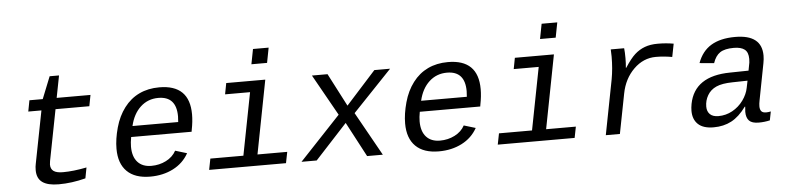

<svg xmlns="http://www.w3.org/2000/svg" viewBox="-45 -954 4890 1193"><g transform="rotate(-5 2400.5 -358.0)"><path d="M130.9 -459 144 -528.3H227.1L282.2 -666H340.8L314 -528.3H524.9L511.7 -459H300.8L238.8 -140.6L236.3 -119.1Q236.3 -91.3 254.9 -78.1Q273.4 -64.9 313 -64.9Q377.9 -64.9 460.9 -81.5L448.2 -14.6Q362.3 7.8 280.3 7.8Q212.4 7.8 178.7 -16.4Q145 -40.5 145 -92.3Q145 -114.3 148.9 -131.3L212.9 -459Z M753.9 -245.6Q747.6 -211.9 747.6 -186.5Q747.6 -123.5 778.1 -89.8Q808.6 -56.2 863.8 -56.2Q913.6 -56.2 955.8 -77.6Q998 -99.1 1018.6 -137.2L1091.3 -115.2Q1057.6 -54.7 994.4 -22.5Q931.2 9.8 851.1 9.8Q756.3 9.8 706.5 -39.3Q656.7 -88.4 656.7 -180.7Q656.7 -241.2 676.3 -311.8Q695.8 -382.3 734.9 -433.8Q773.9 -485.4 829.1 -511.7Q884.3 -538.1 954.6 -538.1Q1143.1 -538.1 1143.1 -353Q1143.1 -308.6 1132.8 -257.3L1130.9 -245.6ZM942.9 -473.1Q877.9 -473.1 831.8 -430.7Q785.6 -388.2 768.1 -313H1053.2L1055.2 -348.1Q1055.2 -473.1 942.9 -473.1Z M1526.4 -69.3H1711.9L1698.2 0H1218.8L1232.4 -69.3H1438.5L1514.2 -459H1358.4L1371.6 -528.3H1615.2ZM1537.6 -630.9 1555.7 -724.6H1653.3L1635.3 -630.9Z M2204.1 0 2089.4 -216.8 1889.6 0H1794.9L2050.3 -271.5L1906.2 -528.3H2003.4L2109.9 -322.8L2295.4 -528.3H2393.6L2149.9 -272.5L2302.2 0Z M2554.2 -245.6Q2547.9 -211.9 2547.9 -186.5Q2547.9 -123.5 2578.4 -89.8Q2608.9 -56.2 2664.1 -56.2Q2713.9 -56.2 2756.1 -77.6Q2798.3 -99.1 2818.8 -137.2L2891.6 -115.2Q2857.9 -54.7 2794.7 -22.5Q2731.4 9.8 2651.4 9.8Q2556.6 9.8 2506.8 -39.3Q2457 -88.4 2457 -180.7Q2457 -241.2 2476.6 -311.8Q2496.1 -382.3 2535.2 -433.8Q2574.2 -485.4 2629.4 -511.7Q2684.6 -538.1 2754.9 -538.1Q2943.4 -538.1 2943.4 -353Q2943.4 -308.6 2933.1 -257.3L2931.2 -245.6ZM2743.2 -473.1Q2678.2 -473.1 2632.1 -430.7Q2585.9 -388.2 2568.4 -313H2853.5L2855.5 -348.1Q2855.5 -473.1 2743.2 -473.1Z M3326.7 -69.3H3512.2L3498.5 0H3019L3032.7 -69.3H3238.8L3314.5 -459H3158.7L3171.9 -528.3H3415.5ZM3337.9 -630.9 3356 -724.6H3453.6L3435.5 -630.9Z M4146.5 -448.2Q4094.2 -457.5 4044.9 -457.5Q3966.8 -457.5 3906.7 -398.4Q3846.7 -339.4 3829.1 -248L3780.8 0H3692.9L3759.3 -342.3Q3771.5 -408.7 3771.5 -483.4L3770 -528.3H3853.5Q3856.4 -503.9 3856.4 -465.8Q3856.4 -433.6 3853.5 -406.2H3856Q3891.6 -461.4 3919.7 -486.8Q3947.8 -512.2 3982.4 -525.1Q4017.1 -538.1 4063.5 -538.1Q4115.2 -538.1 4162.6 -529.8Z M4697.8 -54.2Q4710.9 -54.2 4727.1 -57.6L4716.3 -2.9Q4682.1 4.9 4647 4.9Q4604.5 4.9 4586.7 -13.7Q4568.8 -32.2 4568.8 -69.3L4571.3 -101.1H4568.4Q4524.9 -41.5 4476.3 -15.9Q4427.7 9.8 4365.2 9.8Q4300.3 9.8 4268.3 -20.5Q4236.3 -50.8 4236.3 -104Q4236.3 -124 4240.7 -147.5Q4273.9 -317.9 4496.1 -320.3L4611.3 -322.3Q4619.6 -361.8 4620.8 -372.3Q4622.1 -382.8 4622.1 -394.5Q4622.1 -436 4599.6 -453.6Q4577.1 -471.2 4532.2 -471.2Q4475.6 -471.2 4446.5 -451.9Q4417.5 -432.6 4402.3 -387.2L4312 -395.5Q4338.4 -468.3 4396.2 -503.2Q4454.1 -538.1 4546.4 -538.1Q4712.4 -538.1 4712.4 -407.7Q4712.4 -385.7 4707.5 -360.4L4663.6 -132.8Q4659.2 -111.8 4659.2 -95.7Q4659.2 -75.2 4668 -64.7Q4676.8 -54.2 4697.8 -54.2ZM4400.9 -57.1Q4447.3 -57.1 4487.8 -79.3Q4528.3 -101.6 4555.7 -139.2Q4583 -176.8 4590.8 -217.3L4599.6 -260.7L4506.3 -258.8Q4440.4 -257.8 4404.1 -241.5Q4367.7 -225.1 4348.9 -192.6Q4330.1 -160.2 4330.1 -122.6Q4330.1 -92.3 4347.9 -74.7Q4365.7 -57.1 4400.9 -57.1Z"/></g></svg>

Font: Cousine
Style: Italic
Weight: 400
Italic angle: -12°
Monospace: yes
Designer: Steve Matteson
Foundry: Monotype Imaging Inc.
Version: Version 1.21